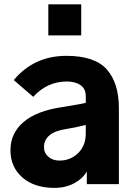

<svg xmlns="http://www.w3.org/2000/svg" viewBox="-20 -869 633 906"><path d="M208 -702.1V-848.6H363.3V-702.1ZM187.5 -173.8Q187.5 -147.5 208 -129.4Q228.5 -111.3 260.7 -111.3Q312.5 -111.3 348.6 -146.5Q384.8 -181.6 384.8 -240.2V-279.3Q328.1 -265.6 294.9 -260.7Q187.5 -245.1 187.5 -173.8ZM29.3 -160.2Q29.3 -240.2 90.8 -293Q152.3 -345.7 271.5 -363.3Q369.1 -378.9 384.8 -383.8V-414.1Q384.8 -450.2 359.9 -467.3Q335 -484.4 294.9 -484.4Q203.1 -484.4 136.7 -412.1L44.9 -491.2Q140.6 -605.5 293 -605.5Q427.7 -605.5 484.4 -541Q541 -476.6 541 -358.4V0H389.6V-60.5Q372.1 -27.3 331.1 -4.9Q290 17.6 237.3 17.6Q141.6 17.6 85.4 -31.7Q29.3 -81.1 29.3 -160.2Z"/></svg>

Font: Gothic A1 Black
Style: Regular
Weight: 900
Version: Version 2.50